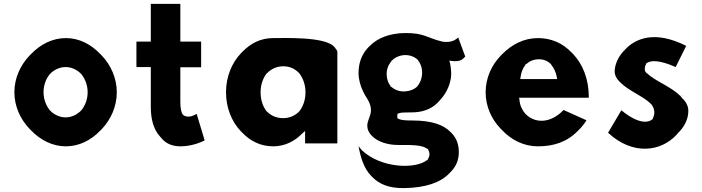

<svg xmlns="http://www.w3.org/2000/svg" viewBox="-20 -731 3610 988"><path d="M235 -348C255 -371 287 -386 318 -386C349 -386 379 -371 400 -348C419 -323 431 -292 431 -256C431 -221 419 -190 400 -165C379 -142 349 -127 318 -127C287 -127 257 -141 235 -165C217 -189 204 -221 204 -256C204 -290 215 -323 235 -348ZM139 -61C188 -10 250 22 319 22C387 22 448 -9 496 -59L503 -66C551 -116 581 -184 581 -256C581 -328 551 -396 503 -446L495 -454C447 -504 387 -535 319 -535C251 -535 189 -504 140 -453L132 -445C84 -395 54 -328 54 -256C54 -184 85 -117 132 -68Z M682 -516V-388L683 -386H756V-179C756 -124 768 -67 803 -29L810 -21C831 5 862 22 909 22C971 22 1023 -3 1032 -8L1033 -9L992 -145C983 -140 968 -131 950 -131C940 -131 931 -133 923 -139V-140L921 -141C911 -155 908 -179 908 -209V-385H1014L1015 -386V-515L1014 -517H908V-710L907 -711H757L756 -710V-517H683Z M1706 -483 1698 -492C1649 -543 1444 -535 1386 -535C1322 -535 1271 -509 1228 -465L1220 -457C1172 -407 1143 -335 1143 -256C1143 -177 1172 -105 1219 -56L1226 -49C1268 -5 1321 22 1386 22C1446 22 1497 -5 1533 -42L1550 -57V6L1551 7H1715L1716 6V-462C1716 -471 1712 -475 1706 -482ZM1354 -355H1355C1376 -377 1406 -390 1438 -390C1469 -390 1498 -378 1520 -354C1539 -329 1552 -296 1552 -256C1552 -219 1541 -185 1521 -159C1501 -137 1470 -123 1438 -123C1405 -123 1376 -134 1354 -157H1353L1351 -159C1333 -183 1321 -216 1321 -256C1321 -295 1333 -328 1352 -353ZM1698 -488V-487Z M1994 -417 1996 -419C2010 -434 2031 -444 2054 -447C2083 -450 2109 -442 2129 -424L2131 -422V-421C2142 -407 2151 -387 2152 -365C2154 -337 2145 -309 2129 -289L2128 -287C2113 -272 2092 -263 2068 -261C2040 -258 2013 -267 1994 -284H1990V-288C1978 -302 1971 -323 1970 -343C1968 -372 1977 -395 1994 -416ZM1897 -29C1924 -2 1974 15 2028 15C2100 15 2151 14 2179 35H2183V39C2186 44 2189 51 2190 59C2191 71 2187 80 2181 89V93H2177C2119 140 1941 136 1842 42L1840 40V39C1835 34 1831 29 1825 21C1835 76 1851 134 1890 174L1898 182C1932 216 1980 238 2060 237C2171 235 2247 208 2291 162L2298 155C2326 127 2341 94 2341 52C2341 13 2330 -19 2304 -46L2297 -53C2262 -88 2204 -111 2101 -111C2069 -111 2044 -112 2030 -120L2025 -122V-127C2025 -127 2024 -129 2024 -133C2024 -135 2024 -137 2025 -140V-145L2032 -148C2044 -153 2065 -152 2112 -153C2171 -156 2212 -179 2239 -210L2246 -218C2283 -257 2298 -306 2301 -336C2303 -355 2301 -379 2296 -405L2292 -419L2307 -417C2321 -415 2349 -415 2363 -429L2370 -436C2372 -438 2373 -438 2374 -440L2338 -538C2325 -528 2308 -511 2261 -516H2260C2180 -534 2165 -562 2065 -561C1985 -560 1923 -536 1881 -493L1874 -486C1843 -453 1825 -410 1825 -355C1825 -288 1866 -229 1866 -229C1915 -153 1870 -128 1870 -84C1870 -66 1877 -51 1889 -37ZM2296 -403Z M2684 -397V-401H2688C2704 -416 2726 -426 2753 -426C2777 -426 2798 -418 2815 -401L2816 -399C2829 -382 2840 -362 2845 -336L2847 -324H2657L2659 -336C2662 -357 2669 -379 2684 -397ZM2682 -147C2666 -166 2655 -190 2653 -218L2651 -228H3009L3010 -230C3010 -325 2978 -402 2929 -453L2922 -460C2876 -509 2817 -535 2748 -535C2677 -535 2614 -503 2564 -452L2556 -444C2509 -395 2479 -329 2479 -256C2479 -184 2509 -118 2556 -69L2563 -62C2612 -10 2676 22 2748 22C2829 22 2897 0 2953 -57L2961 -65C2974 -78 2986 -93 2998 -112L2880 -165C2809 -91 2729 -98 2684 -145Z M3178 -163H3177L3109 -48L3110 -47C3237 70 3380 49 3460 -36C3464 -40 3468 -45 3471 -49L3479 -57C3505 -86 3522 -121 3522 -160C3522 -185 3512 -203 3494 -223H3492L3483 -235C3434 -286 3351 -313 3311 -353H3310H3309C3304 -358 3298 -364 3298 -373C3298 -381 3298 -389 3304 -400L3305 -404L3306 -405C3327 -421 3371 -424 3457 -386L3511 -495C3353 -575 3250 -536 3194 -473L3187 -466C3158 -434 3143 -394 3143 -363C3143 -344 3152 -327 3167 -312L3174 -305C3216 -263 3292 -235 3330 -196L3331 -194H3332C3341 -182 3347 -169 3347 -153C3347 -143 3345 -134 3341 -125L3340 -124V-121L3339 -119C3313 -95 3260 -96 3178 -163ZM3492 -238V-237C3491 -237 3482 -236 3482 -237Z"/></svg>

Font: Hussar Woodtype
Style: SeBd
Weight: 900
Foundry: Cannot Into Space Fonts
Version: Version 1.07